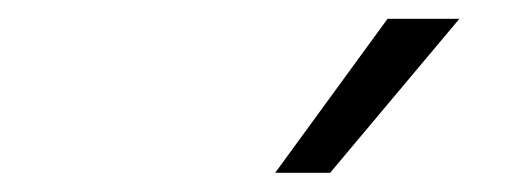

<svg xmlns="http://www.w3.org/2000/svg" viewBox="-20 -802 537 201"><path d="M268.1 -621.1 385.7 -782.3H460.9L325.6 -621.1Z"/></svg>

Font: Karasuma Gothic
Style: Light Italic
Weight: 300
Italic angle: 9.39998°
Designer: Rasmus Andersson / Ryoko Nishizuka
Foundry: rsms
Version: Version 1.00